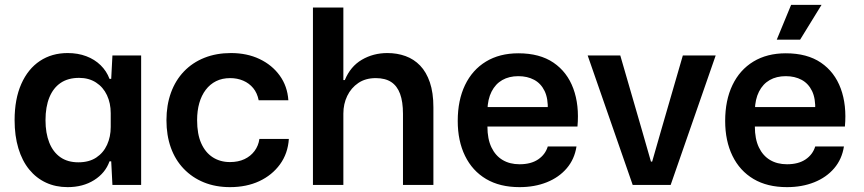

<svg xmlns="http://www.w3.org/2000/svg" viewBox="-20 -760 3549 789"><path d="M258 9Q209 9 169 -9.5Q129 -28 100 -63.5Q71 -99 55.5 -150.5Q40 -202 40 -266Q40 -353 67.5 -415Q95 -477 144 -509.5Q193 -542 258 -542Q300 -542 334.5 -529Q369 -516 393.5 -492Q418 -468 430 -436H437L442 -532H560V0H442L437 -97H430Q413 -49 367 -20Q321 9 258 9ZM302 -93Q346 -93 375.5 -112.5Q405 -132 420 -165Q435 -198 435 -238V-295Q435 -336 419.5 -369Q404 -402 374.5 -421Q345 -440 305 -440Q260 -440 229.5 -419.5Q199 -399 183 -360Q167 -321 167 -266Q167 -213 182.5 -174Q198 -135 228 -114Q258 -93 302 -93Z M925 9Q866 9 818 -10.5Q770 -30 735 -66.5Q700 -103 682 -153.5Q664 -204 664 -266Q664 -328 682.5 -379Q701 -430 736 -466.5Q771 -503 820 -522.5Q869 -542 929 -542Q995 -542 1046.5 -517.5Q1098 -493 1129.5 -449.5Q1161 -406 1165 -348H1043Q1037 -378 1020.5 -398Q1004 -418 979.5 -428.5Q955 -439 926 -439Q893 -439 868 -426.5Q843 -414 825.5 -391Q808 -368 799 -336.5Q790 -305 790 -266Q790 -209 807 -171Q824 -133 854.5 -113.5Q885 -94 925 -94Q959 -94 984.5 -106Q1010 -118 1026 -139.5Q1042 -161 1046 -189H1167Q1163 -129 1130.5 -84.5Q1098 -40 1045.5 -15.5Q993 9 925 9Z M1266 0V-729H1391V-431H1397Q1420 -487 1467 -514.5Q1514 -542 1572 -542Q1612 -542 1646.5 -529.5Q1681 -517 1706.5 -490.5Q1732 -464 1746.5 -421.5Q1761 -379 1761 -319V0H1636V-292Q1636 -342 1624 -374.5Q1612 -407 1587.5 -423Q1563 -439 1524 -439Q1482 -439 1452.5 -419Q1423 -399 1407 -366Q1391 -333 1391 -293V0Z M2115 9Q2034 9 1977.5 -24.5Q1921 -58 1891 -119.5Q1861 -181 1861 -263Q1861 -348 1891 -410.5Q1921 -473 1977 -507Q2033 -541 2110 -541Q2198 -541 2254.5 -502.5Q2311 -464 2336 -396Q2361 -328 2353 -240H1983Q1983 -189 1999.5 -154.5Q2016 -120 2045.5 -102.5Q2075 -85 2115 -85Q2162 -85 2191.5 -105Q2221 -125 2231 -158H2349Q2341 -106 2309 -68.5Q2277 -31 2227 -11Q2177 9 2115 9ZM1983 -307 1972 -320H2243L2231 -306Q2233 -355 2218 -386Q2203 -417 2175 -432Q2147 -447 2110 -447Q2072 -447 2044 -431Q2016 -415 2000 -383.5Q1984 -352 1983 -307Z M2580 0 2395 -532H2529L2618 -225L2655 -96H2660L2697 -225L2786 -532H2921L2736 0Z M3214 9Q3133 9 3076.5 -24.5Q3020 -58 2990 -119.5Q2960 -181 2960 -263Q2960 -348 2990 -410.5Q3020 -473 3076 -507Q3132 -541 3209 -541Q3297 -541 3353.5 -502.5Q3410 -464 3435 -396Q3460 -328 3452 -240H3082Q3082 -189 3098.5 -154.5Q3115 -120 3144.5 -102.5Q3174 -85 3214 -85Q3261 -85 3290.5 -105Q3320 -125 3330 -158H3448Q3440 -106 3408 -68.5Q3376 -31 3326 -11Q3276 9 3214 9ZM3082 -307 3071 -320H3342L3330 -306Q3332 -355 3317 -386Q3302 -417 3274 -432Q3246 -447 3209 -447Q3171 -447 3143 -431Q3115 -415 3099 -383.5Q3083 -352 3082 -307ZM3172 -597 3231 -740H3356L3268 -597Z"/></svg>

Font: Mona Sans ExtraLight SemiBold
Style: Regular
Weight: 600
Version: Version 2.000